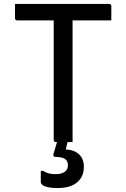

<svg xmlns="http://www.w3.org/2000/svg" viewBox="-20 -720 640 973"><path d="M55.9 -700H533Q538 -700 541.1 -697Q544.1 -694 544.1 -689Q544.1 -668.9 544.1 -652.9Q544.1 -636.9 544.1 -616.5H67Q64 -616.5 61.4 -618Q58.9 -619.5 57.4 -622Q55.9 -624.5 55.9 -627.5Q55.9 -647.7 55.9 -663.9Q55.9 -680 55.9 -700ZM347.8 0Q326.6 0 305.7 0Q284.8 0 263.2 0Q258.2 0 255.2 -2.9Q252.2 -5.9 252.2 -10.8Q252.2 -93.3 252.2 -173.4Q252.2 -253.5 252.2 -333.6Q252.2 -413.6 252.2 -494Q252.2 -574.4 252.2 -656.3H356.3L347.8 -637.5Q347.8 -612.6 347.8 -586.9Q347.8 -561.3 347.8 -535.9Q347.8 -510.6 347.8 -486.1Q347.8 -421.9 347.8 -358.4Q347.8 -294.9 347.8 -230.9Q347.8 -166.8 347.8 -99.3Q347.8 -72.8 347.8 -47.8Q347.8 -22.8 347.8 0ZM405 125.7Q405 175 371.1 203.9Q337.1 232.9 272.4 232.9Q241.5 232.9 222.6 228.8Q203.7 224.7 195.2 217.5Q186.7 210.3 186.7 203.2Q186.7 191.5 186.7 181.6Q186.7 171.8 186.7 162.8Q186.7 153.9 186.7 146H198.7Q211 153.9 225.4 158.3Q239.8 162.6 264.1 162.6Q290.3 162.6 307.3 151.3Q324.3 140 324.3 117.5Q324.3 96.6 310.2 86.1Q296.1 75.7 260.2 75.1Q255.2 75.1 252.2 71.7Q249.2 68.3 250.5 62.4Q254.1 50.8 257.1 40Q260 29.3 263.3 18.7Q266.5 8.2 269.5 -1.6Q272.4 -11.4 275.7 -21.9Q277.5 -28 281.6 -30.9Q285.8 -33.9 296.7 -34.8Q307.7 -35.7 330.1 -35.7Q328.3 -28 326.4 -19.7Q324.5 -11.3 322.9 -3.3Q321.2 4.6 319.3 12.1Q317.4 19.7 316 26.1L313.4 37.4Q355.6 39 380.3 61.9Q405 84.8 405 125.7Z"/></svg>

Font: Recursive Sans Linear Light
Style: Regular
Weight: 300
Version: Version 1.085